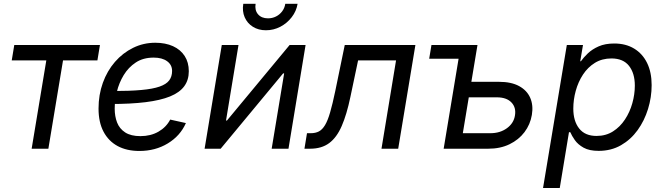

<svg xmlns="http://www.w3.org/2000/svg" viewBox="-20 -773 3450 998"><path d="M144.5 0 220.7 -459H41L54.2 -539.1H499.5L486.3 -459H307.6L231.4 0Z M704.6 11.7Q638.7 11.7 591.3 -13.9Q543.9 -39.6 518.1 -88.6Q492.2 -137.7 492.2 -208.5Q492.2 -280.3 514.6 -342.5Q537.1 -404.8 577.6 -451.4Q618.2 -498 671.9 -524.4Q725.6 -550.8 787.1 -550.8Q839.8 -550.8 879.2 -533Q918.5 -515.1 939.9 -481.9Q961.4 -448.7 961.4 -402.8Q961.4 -356.9 937.5 -324.5Q913.6 -292 863.8 -271.7Q814 -251.5 736.8 -241.9Q659.7 -232.4 553.2 -232.4L564.9 -299.8Q654.3 -299.8 714.1 -305.2Q773.9 -310.5 809.1 -322.8Q844.2 -335 859.4 -355Q874.5 -375 874.5 -404.3Q874.5 -436 848.6 -454.8Q822.8 -473.6 778.8 -473.6Q724.1 -473.6 685.8 -448.2Q647.5 -422.9 623 -382.6Q598.6 -342.3 587.4 -296.1Q576.2 -250 576.2 -208Q576.2 -168.5 588.6 -136.2Q601.1 -104 630.6 -84.7Q660.2 -65.4 710 -65.4Q763.2 -65.4 803.7 -88.6Q844.2 -111.8 864.7 -151.4L946.3 -133.3Q917 -66.9 852.3 -27.6Q787.6 11.7 704.6 11.7Z M1479.5 0H1392.1L1457 -391.6H1451.7L1127 0H1043.5L1132.8 -539.1H1219.7L1154.8 -146.5H1159.7L1485.4 -539.1H1568.4ZM1362.3 -615.7Q1323.2 -615.7 1294.2 -634Q1265.1 -652.3 1251.7 -683.6Q1238.3 -714.8 1244.6 -753.4H1308.6Q1303.2 -719.7 1321.3 -698.7Q1339.4 -677.7 1373 -677.7Q1395.5 -677.7 1414.6 -687.3Q1433.6 -696.8 1446.5 -713.9Q1459.5 -731 1462.9 -753.4H1526.9Q1520.5 -714.8 1496.3 -683.6Q1472.2 -652.3 1437.3 -634Q1402.3 -615.7 1362.3 -615.7Z M1562.5 0 1575.7 -80.6H1595.2Q1619.6 -80.6 1637.5 -89.8Q1655.3 -99.1 1669.4 -122.6Q1683.6 -146 1696 -189Q1708.5 -231.9 1722.7 -299.8L1772 -539.1H2139.2L2049.8 0H1962.9L2038.6 -459H1841.3L1801.3 -269Q1782.2 -177.7 1756.3 -118.2Q1730.5 -58.6 1691.2 -29.3Q1651.9 0 1591.8 0Z M2210.9 -467.8 2222.7 -539.1H2414.1L2402.3 -467.8ZM2417.5 -347.7H2574.2Q2637.7 -347.7 2678.5 -325.4Q2719.2 -303.2 2736.1 -264.4Q2752.9 -225.6 2744.6 -175.8Q2736.3 -126 2706.3 -86.2Q2676.3 -46.4 2628.4 -23.2Q2580.6 0 2518.1 0H2286.1L2375.5 -539.1H2461.9L2385.7 -80.6H2528.8Q2579.1 -80.6 2614.7 -106.4Q2650.4 -132.3 2656.7 -172.9Q2663.6 -214.4 2638.2 -240.7Q2612.8 -267.1 2562.5 -267.1H2403.8Z M2802.7 204.1 2926.3 -539.1H3010.3L2996.1 -454.6H2999.5Q3013.2 -474.1 3035.6 -495.6Q3058.1 -517.1 3091.8 -532Q3125.5 -546.9 3172.9 -546.9Q3232.4 -546.9 3276.1 -520.5Q3319.8 -494.1 3343.5 -445.8Q3367.2 -397.5 3367.2 -330.6Q3367.2 -267.6 3348.4 -206.5Q3329.6 -145.5 3294.2 -96.4Q3258.8 -47.4 3207.8 -18.1Q3156.7 11.2 3091.8 11.2Q3043 11.2 3013.4 -5.4Q2983.9 -22 2968 -44.7Q2952.1 -67.4 2944.3 -85.9H2937.5L2889.6 204.1ZM3080.6 -66.4Q3128.9 -66.4 3166 -89.8Q3203.1 -113.3 3228.5 -151.9Q3253.9 -190.4 3266.8 -236.6Q3279.8 -282.7 3279.8 -328.1Q3279.8 -392.1 3249.5 -430.7Q3219.2 -469.2 3158.2 -469.2Q3109.4 -469.2 3072.3 -446.3Q3035.2 -423.3 3010.3 -385.3Q2985.4 -347.2 2972.7 -301Q2960 -254.9 2960 -208.5Q2960 -143.6 2990.5 -105Q3021 -66.4 3080.6 -66.4Z"/></svg>

Font: Inter 18pt
Style: Italic
Weight: 400
Italic angle: -9.3988°
Designer: Rasmus Andersson
Foundry: rsms
Version: Version 4.001;git-66647c0bb